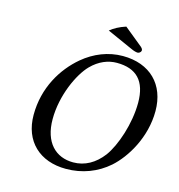

<svg xmlns="http://www.w3.org/2000/svg" viewBox="-119 -921 967 1036"><g transform="rotate(15 364.5 -403.0)"><path d="M579 -78C651 -142 729 -269 729 -416C729 -564 635 -658 483 -658C402 -658 325 -627 262 -574C173 -499 99 -379 99 -227C99 -79 196 10 342 10C434 10 515 -22 579 -78ZM461 -614C570 -614 627 -557 627 -435C627 -318 582 -187 535 -123C491 -65 435 -34 371 -34C273 -34 204 -101 204 -231C204 -365 266 -496 319 -550C363 -595 413 -614 461 -614ZM459 -816C422 -804 395 -789 373 -771L514 -708C533 -699 546 -696 554 -696C562 -696 571 -703 573 -711C574 -718 571 -724 562 -732Z"/></g></svg>

Font: Libertinus Sans
Style: Italic
Weight: 400
Italic angle: -12°
Designer: Philipp H. Poll, Khaled Hosny
Foundry: Caleb Maclennan
Version: Version 7.050;RELEASE